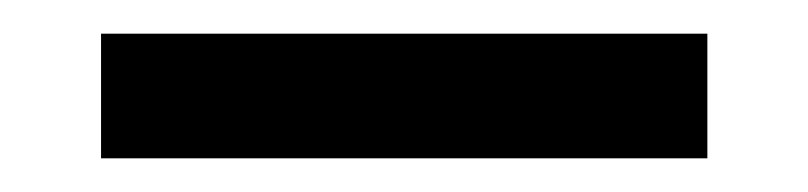

<svg xmlns="http://www.w3.org/2000/svg" viewBox="-20 -669 480 114"><path d="M40 -649V-575H400V-649Z"/></svg>

Font: Outfit
Style: Regular
Weight: 400
Designer: Rodrigo Fuenzalida
Foundry: fragTYPE
Version: Version 1.100;gftools[0.9.27]